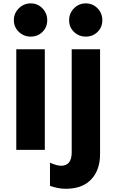

<svg xmlns="http://www.w3.org/2000/svg" viewBox="-20 -870 693 1157"><path d="M93.3 -678.2Q63.5 -707 63.5 -748.5Q63.5 -790 93.3 -819.8Q123 -849.6 165 -849.6Q207 -849.6 235.8 -819.8Q264.6 -790 264.6 -748Q264.6 -706.1 235.8 -677.7Q207 -649.4 165 -649.4Q123 -649.4 93.3 -678.2ZM78.1 33.2V-573.2H250V33.2ZM281.2 110.4Q323.2 128.9 347.7 128.9Q412.1 128.9 412.1 47.9V-573.2H583V58.6Q583 154.3 529.8 210.9Q476.6 267.6 376 267.6Q331.1 267.6 281.2 250ZM425.8 -677.7Q396.5 -706.1 396.5 -748Q396.5 -790 425.8 -819.8Q455.1 -849.6 497.1 -849.6Q539.1 -849.6 567.9 -819.8Q596.7 -790 596.7 -748Q596.7 -706.1 567.9 -677.7Q539.1 -649.4 497.1 -649.4Q455.1 -649.4 425.8 -677.7Z"/></svg>

Font: GenEi M Gothic v2 Heavy
Style: Regular
Weight: 800
Version: Version 2.0